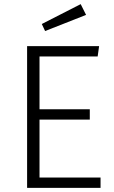

<svg xmlns="http://www.w3.org/2000/svg" viewBox="-20 -908 552 928"><path d="M466 0H111V-685H459L452 -635H171V-380H414V-330H171V-50H466ZM198 -758 182 -792 370 -888 396 -836Z"/></svg>

Font: Trujillo Light
Style: Regular
Weight: 300
Designer: Fira Sans original fonts by bBox Type GmbH, Carrois Corporate GbR, & Edenspiekermann AG / Changes by Cristiano Sobral
Foundry: Fira Sans original fonts by bBox Type GmbH, Carrois Corporate GbR, & Edenspiekermann AG / Changes by Cristiano Sobral
Version: Version 4.301;July 28, 2020;FontCreator 13.0.0.2655 64-bit